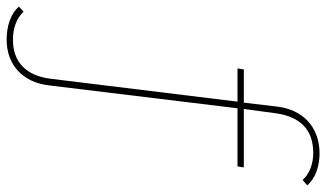

<svg xmlns="http://www.w3.org/2000/svg" viewBox="-232 -563 982 578"><g transform="rotate(90 259.0 -274.0)"><path d="M89 197C168 197 218 146 227 70L296 -498H471L474 -517H298L311 -613C321 -686 360 -726 430 -726C463 -726 493 -715 512 -694L528 -708C507 -733 469 -745 432 -745C352 -745 300 -694 291 -618L279 -517H179L176 -498H276L207 65C198 138 157 178 90 178C54 178 25 167 5 146L-10 160C11 185 49 197 89 197Z"/></g></svg>

Font: Chess Sans Thin
Style: Regular
Weight: 100
Designer: Wolf Bōese
Foundry: Wolf Bōese
Version: Version 7.223;Glyphs 3.3 (3306)